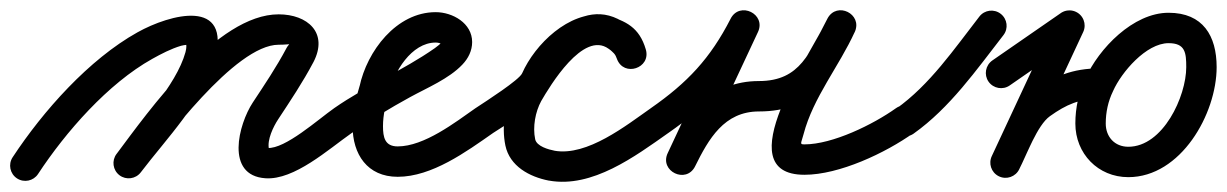

<svg xmlns="http://www.w3.org/2000/svg" viewBox="-50 -315 2422 379"><path d="M25.1 28.5C25.1 28.5 25.1 28.5 25.1 28.5C79.8 -54.8 163.3 -150.1 250.6 -198.8C268.6 -208.8 287.5 -218.7 307.3 -224.6C313.8 -226.5 324.9 -226.9 324 -227.4C312.4 -233.2 321.2 -230.5 316.1 -211.9C297.9 -145.9 223.6 -68.3 180.1 -11.2C170.1 2 172.6 20.8 185.8 30.9C199 40.9 217.8 38.4 227.9 25.2C227.9 25.2 227.9 25.2 227.9 25.2C277.9 -40.6 352.2 -116.8 373.9 -196.1C408.1 -320.4 285.5 -287 221.4 -251.2C125.6 -197.8 35.1 -96 -25.1 -4.5C-34.2 9.4 -30.3 28 -16.5 37.1C-2.6 46.2 16 42.3 25.1 28.5ZM228 25C228 25 228 25 228 25C272.1 -33.9 414.1 -226.7 500 -226.7C527.9 -226.7 521.5 -231.5 515.4 -219.9C515.4 -219.9 515.4 -219.9 515.4 -219.9C515.5 -220 515.5 -220 515.5 -220C495.6 -182.5 472.2 -147.8 448.9 -112.5C421 -70 393.9 31.5 474 36.9C531 40.8 598.2 -20.2 644.2 -52.4C657.8 -61.9 661.1 -80.6 651.6 -94.2C642.1 -107.8 623.4 -111.1 609.8 -101.6C609.8 -101.6 609.8 -101.6 609.8 -101.6C577.7 -79.1 512.9 -20.6 478 -22.9C476.9 -23 481.1 -19.8 480.9 -20.9C476.8 -38.8 489.6 -65.1 499.1 -79.5C523.4 -116.4 547.8 -152.8 568.5 -192C568.5 -192 568.5 -192 568.6 -192.1C568.6 -192.1 568.6 -192.1 568.6 -192.1C599 -250.4 556.9 -286.7 500 -286.7C378 -286.7 243.2 -95.4 180 -11C170.1 2.3 172.8 21.1 186 31C199.3 40.9 218.1 38.2 228 25Z M644.2 -52.4C644.2 -52.4 644.2 -52.4 644.2 -52.4C681.2 -78.2 719.8 -101.5 759.4 -123.2C793.1 -141.7 836.1 -159.4 862.8 -187.6C874.4 -199.8 882 -214.9 882 -232C882 -269.3 843.4 -291 810 -291C732.2 -291 674.3 -213.6 659.7 -144.2C659.6 -144.2 659.8 -144.8 660 -145.5C660.1 -146.1 660.3 -146.8 660.3 -146.8C652.1 -119.8 646 -94.7 646 -66C646 -10.6 675 34 735 34C802.6 34 870.4 -15.5 923.2 -52.4C936.8 -61.9 940.1 -80.6 930.6 -94.2C921.1 -107.8 902.4 -111.1 888.8 -101.6C888.8 -101.6 888.8 -101.6 888.8 -101.6C848.5 -73.4 787.4 -26 735 -26C709.7 -26 706 -43.9 706 -66C706 -88.6 711.2 -108 717.7 -129.2C717.7 -129.3 717.9 -129.9 718 -130.5C718.2 -131.1 718.3 -131.8 718.3 -131.8C726.9 -172.2 762.1 -231 810 -231C814.3 -231 820 -229.9 823.3 -226.9C824 -226.3 822.3 -228.7 822.1 -230.6C822.1 -231.1 822 -231.5 822 -232C822 -230.3 811 -221.8 808.4 -220C745.8 -176.1 673.4 -145.9 609.8 -101.6C596.2 -92.1 592.9 -73.4 602.4 -59.8C611.9 -46.2 630.6 -42.9 644.2 -52.4Z M880.9 -60.6C889.9 -46.7 908.5 -42.8 922.4 -51.9C954.3 -72.7 1020 -111.1 1035.4 -145.8C1050 -178.7 1094.7 -230.2 1135 -226.1C1135.1 -226.1 1133.8 -226.4 1132.5 -226.6C1131.2 -226.9 1129.9 -227.1 1129.9 -227.1C1148.2 -222 1160.9 -222.1 1167.2 -200.6C1172.7 -182 1190.2 -177.5 1204.7 -182.3C1219.3 -187 1230.8 -201 1224.2 -219.2C1219.9 -231 1214.8 -240.6 1206.3 -250.1C1206.3 -250.1 1206 -250.4 1205.8 -250.6C1205.5 -250.9 1205.2 -251.2 1205.2 -251.2C1199.1 -257.3 1192.8 -263.2 1185.6 -268C1185.6 -268 1185.9 -267.8 1186.1 -267.6C1186.4 -267.4 1186.6 -267.3 1186.6 -267.3C1094.5 -334.3 1006 -214.3 966 -145C966 -145 965.9 -144.8 965.8 -144.7C965.7 -144.5 965.6 -144.3 965.6 -144.3C947.1 -110.2 939.7 -66 947.6 -27.8C956.2 13.2 995.3 34.1 1033.3 41.5C1033.3 41.5 1033.4 41.5 1033.5 41.5C1033.6 41.5 1033.7 41.5 1033.7 41.5C1119 56.8 1203.6 -6.3 1269.2 -52.5C1282.8 -62 1286.1 -80.7 1276.5 -94.2C1267 -107.8 1248.3 -111.1 1234.8 -101.5C1234.8 -101.5 1234.8 -101.5 1234.8 -101.5C1186.1 -67.4 1109.1 -6 1044.3 -17.5C1044.3 -17.5 1044.4 -17.5 1044.5 -17.5C1044.6 -17.5 1044.7 -17.5 1044.7 -17.5C1033.1 -19.7 1009.3 -26.1 1006.4 -40.2C1001.3 -64.4 1006.6 -94.1 1018.4 -115.7C1018.4 -115.7 1018.3 -115.5 1018.2 -115.3C1018.1 -115.2 1018 -115 1018 -115C1035.4 -145.1 1101.3 -255.2 1151.4 -218.7C1151.4 -218.7 1151.6 -218.6 1151.9 -218.4C1152.1 -218.2 1152.4 -218 1152.4 -218C1156.2 -215.5 1159.5 -212 1162.8 -208.8C1162.8 -208.8 1162.5 -209.1 1162.2 -209.4C1162 -209.6 1161.7 -209.9 1161.7 -209.9C1165 -206.2 1166.2 -203.2 1167.8 -198.8C1174.4 -180.6 1191.4 -175.9 1205.3 -180.5C1219.3 -185.1 1230.2 -198.8 1224.8 -217.4C1212.1 -260.8 1185.7 -273.8 1146.1 -284.9C1146 -284.9 1144.8 -285.1 1143.5 -285.4C1142.3 -285.6 1141.1 -285.8 1141 -285.9C1072.9 -292.7 1006.2 -228.1 980.6 -170.2C974.8 -157.2 910.5 -115.8 889.6 -102.1C875.7 -93.1 871.8 -74.5 880.9 -60.6Z M1227.4 -59.9C1236.8 -46.3 1255.5 -42.9 1269.1 -52.4C1348.9 -107.9 1401 -163.4 1445.7 -250.8C1454.7 -268.3 1445.4 -283.8 1431.7 -290.5C1418.1 -297.1 1400.2 -295 1391.8 -277.2C1350.6 -189 1309.3 -100.9 1268 -12.7C1259.6 5.2 1268.8 20.6 1282.2 27C1295.6 33.5 1313.3 31 1322.1 13.3C1348.8 -40.7 1379.5 -95 1448 -95C1558.4 -95 1589.8 -162.9 1636.5 -250.3C1645.6 -267.4 1636.1 -282.9 1622.4 -289.6C1608.7 -296.4 1590.7 -294.5 1582.7 -276.9C1553.3 -212.1 1382 30 1538 30C1606.6 30 1697.8 -12.9 1753.4 -52.6C1766.9 -62.2 1770 -80.9 1760.4 -94.4C1750.8 -107.9 1732.1 -111 1718.6 -101.4C1673.6 -69.3 1593.6 -30 1538 -30C1527.9 -30 1531.3 -31.6 1536.2 -50.1C1555.2 -122.8 1606.4 -184.1 1637.3 -252.1C1645.3 -269.7 1636.4 -284.9 1623.3 -291.4C1610.1 -297.9 1592.7 -295.7 1583.5 -278.6C1548.3 -212.6 1530.8 -155 1448 -155C1353.9 -155 1305.9 -89.3 1268.3 -13.3C1259.5 4.4 1268.9 19.9 1282.5 26.4C1296.1 33 1314 30.6 1322.4 12.7C1363.6 -75.4 1404.9 -163.6 1446.2 -251.8C1454.5 -269.6 1445.5 -284.9 1432.2 -291.4C1418.9 -297.9 1401.2 -295.6 1392.3 -278.2C1352 -199.4 1306.7 -151.6 1234.9 -101.6C1221.3 -92.2 1217.9 -73.5 1227.4 -59.9Z M1711.5 -58.3C1721.1 -44.8 1739.9 -41.6 1753.4 -51.2C1825.4 -102.4 1877 -176.6 1930.7 -245.6C1940.9 -258.7 1938.5 -277.5 1925.4 -287.7C1912.3 -297.9 1893.5 -295.5 1883.3 -282.4C1883.3 -282.4 1883.3 -282.4 1883.3 -282.4C1833.5 -218.3 1785.5 -147.6 1718.6 -100.1C1705.1 -90.5 1701.9 -71.8 1711.5 -58.3Z M1901.3 -153.9C1910.8 -140.3 1929.5 -136.9 1943.1 -146.3C1988.1 -177.5 2033.1 -208.7 2078.1 -239.8C2091.7 -249.2 2095.1 -267.9 2085.7 -281.6C2076.2 -295.2 2057.5 -298.6 2043.9 -289.1C1998.9 -258 1953.9 -226.8 1908.9 -195.7C1895.3 -186.2 1891.9 -167.5 1901.3 -153.9ZM2033.8 -277.2C2033.8 -277.2 2033.8 -277.2 2033.8 -277.2C1991.8 -187 1949.7 -96.8 1907.7 -6.7C1900.7 8.3 1907.2 26.2 1922.2 33.2C1937.2 40.2 1955.1 33.7 1962.1 18.7C2004.1 -71.5 2046.1 -161.6 2088.2 -251.8C2095.2 -266.8 2088.7 -284.7 2073.7 -291.7C2058.7 -298.7 2040.8 -292.2 2033.8 -277.2ZM1921 32.6C1935.7 40.3 1953.8 34.5 1961.5 19.8C1976.9 -9.8 1997.4 -67.7 2022.4 -85.6C2055 -108.9 2081 -120 2120 -120C2136.6 -120 2150 -133.4 2150 -150C2150 -166.6 2136.6 -180 2120 -180C2120 -180 2120 -180 2120 -180C2068.1 -180 2030.2 -164.9 1987.6 -134.4C1951.6 -108.7 1928.8 -47.4 1908.3 -7.8C1900.6 6.8 1906.3 25 1921 32.6ZM2177.2 -25.3C2150.4 -25.3 2132.7 -44.8 2132.7 -71.2C2132.7 -93.2 2137.3 -115 2147 -134.9C2147 -134.9 2147.1 -135.1 2147.2 -135.3C2147.3 -135.6 2147.4 -135.8 2147.4 -135.8C2163.5 -172 2212.3 -229.8 2256.7 -229.8C2289.7 -229.8 2291.6 -210.9 2291.6 -182.5C2291.6 -124.7 2245.8 -25.3 2177.2 -25.3ZM2093 -161.1C2079.4 -133.1 2072.7 -102.3 2072.7 -71.2C2072.7 -11.9 2117.4 34.7 2177.2 34.7C2281 34.7 2351.6 -90.3 2351.6 -182.5C2351.6 -244.1 2324.7 -289.8 2256.7 -289.8C2186.9 -289.8 2118.9 -219.2 2092.6 -160.2C2092.6 -160.2 2092.7 -160.4 2092.8 -160.7C2092.9 -160.9 2093 -161.1 2093 -161.1Z"/></svg>

Font: FRB American Cursive
Style: Bold Italic
Weight: 700
Italic angle: -25°
Version: Version 2.0;Modular Font Editor K font №1